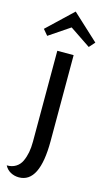

<svg xmlns="http://www.w3.org/2000/svg" viewBox="-165 -785 571 1031"><g transform="rotate(15 120.5 -269.5)"><path d="M-21 -605 120.1 -738.8 265.1 -605 236.8 -573.2 121.1 -650.9 5.9 -573.2ZM169.9 -32.2Q169.9 200.2 55.2 200.2Q29.8 200.2 8.5 188.5Q-12.7 176.8 -23.9 154.8Q4.9 155.3 25.9 142.3Q46.9 129.4 57.9 106Q68.8 82.5 74 55.4Q79.1 28.3 79.1 -3.9V-509.8H169.9Z"/></g></svg>

Font: Sansita Light
Style: Regular
Weight: 300
Designer: Pablo Cosgaya
Foundry: Omnibus-Type
Version: Version 1.006;hotconv 1.0.109;makeotfexe 2.5.65596